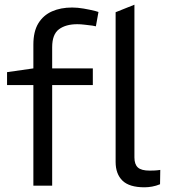

<svg xmlns="http://www.w3.org/2000/svg" viewBox="-20 -790 719 817"><path d="M122 0V-428H10V-483L122 -499V-600Q122 -656 143 -690.5Q164 -725 201 -741.5Q238 -758 287 -758Q310 -758 336 -753.5Q362 -749 386 -743L399 -739L388 -678L373 -681Q355 -683 339.5 -685Q324 -687 309 -687Q260 -687 231 -665.5Q202 -644 202 -589V-499H375V-428H202V0ZM595 7Q530 7 501 -21.5Q472 -50 472 -101V-738L552 -770V-120Q552 -91 566.5 -77.5Q581 -64 617 -64Q626 -64 637.5 -64.5Q649 -65 662 -67L661 -6Q644 1 627 4Q610 7 595 7Z"/></svg>

Font: REM Light
Style: Regular
Weight: 300
Designer: Octavio Pardo
Foundry: Ashler Design
Version: Version 1.005;gftools[0.9.28]